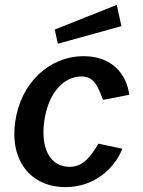

<svg xmlns="http://www.w3.org/2000/svg" viewBox="-20 -756 586 786"><path d="M458 -736 204 -635 217 -577 477 -649ZM323 -526C181 -526 64 -416 42 -256C20 -97 107 10 248 10C362 10 446 -61 481 -147L383 -168C353 -118 322 -73 265 -73C186 -73 146 -147 161 -258C175 -367 235 -443 314 -443C367 -443 381 -400 402 -347L509 -368C499 -451 439 -526 323 -526Z"/></svg>

Font: United Sans SemiBold
Style: Italic
Weight: 600
Italic angle: -8°
Designer: Pablo Impallari, Rodrigo Fuenzalida (Modified by Dan O. Williams)
Version: Version 1.000;PS 001.000;hotconv 1.0.88;makeotf.lib2.5.64775